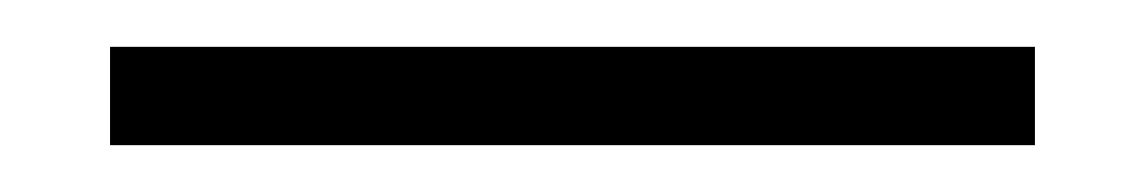

<svg xmlns="http://www.w3.org/2000/svg" viewBox="-20 -386 490 82"><path d="M27 -366H422V-324H27Z"/></svg>

Font: Phudu ExtraBold
Style: Regular
Weight: 800
Version: Version 1.005;gftools[0.9.23]